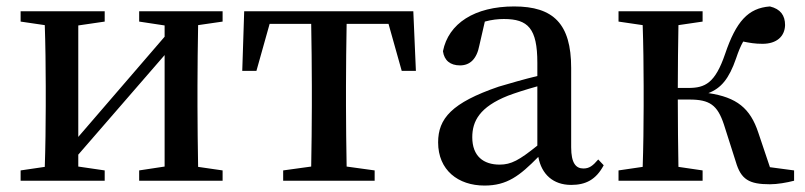

<svg xmlns="http://www.w3.org/2000/svg" viewBox="-20 -561 2500 596"><path d="M671 -494V-526H412V-494L491 -482V-447L223 -136V-482L305 -494V-526H44V-494L119 -483C121 -427 122 -349 122 -294V-232C122 -178 121 -99 119 -43L44 -32V0H305V-32L223 -44V-81L491 -390V-44L412 -32V0H671V-32L595 -43C594 -99 593 -178 593 -232V-294C593 -349 594 -427 595 -483Z M1186 -487 1227 -341H1271L1263 -526H738L732 -341H776L817 -487H946C947 -431 948 -350 948 -294V-232C948 -178 947 -100 946 -44L859 -32V0H1143V-32L1056 -44C1055 -100 1054 -178 1054 -232V-294C1054 -350 1055 -431 1056 -487Z M1648 -109C1592 -64 1567 -50 1531 -50C1481 -50 1446 -76 1446 -135C1446 -185 1469 -229 1557 -264C1578 -272 1612 -283 1648 -293ZM1837 -66C1820 -46 1809 -38 1791 -38C1768 -38 1753 -54 1753 -104V-350C1753 -487 1698 -541 1576 -541C1453 -541 1372 -488 1355 -402C1359 -373 1378 -358 1408 -358C1439 -358 1460 -378 1468 -420L1485 -494C1507 -500 1526 -502 1544 -502C1619 -502 1648 -473 1648 -366V-325C1606 -315 1562 -302 1528 -292C1382 -242 1340 -193 1340 -119C1340 -33 1402 15 1484 15C1554 15 1593 -15 1651 -74C1661 -20 1697 13 1753 13C1798 13 1830 -3 1854 -48Z M2370 -42 2334 -149C2309 -225 2267 -259 2179 -272C2218 -287 2243 -316 2265 -380C2272 -401 2279 -418 2287 -432C2307 -428 2323 -425 2347 -425C2391 -425 2416 -448 2417 -483C2417 -513 2403 -533 2370 -541C2302 -536 2265 -494 2231 -394C2200 -303 2169 -288 2117 -288H2084C2084 -350 2085 -428 2086 -483L2161 -494V-526H1900V-494L1975 -483C1977 -427 1978 -349 1978 -294V-232C1978 -178 1977 -99 1975 -43L1900 -32V0H2161V-32L2086 -43C2085 -99 2084 -180 2084 -252H2120C2183 -252 2207 -235 2227 -175L2264 -59C2280 -4 2305 11 2370 11C2393 11 2422 6 2445 0V-32Z"/></svg>

Font: Source Han Serif CN SemiBold
Style: Regular
Weight: 600
Designer: Ryoko NISHIZUKA 西塚涼子 (kana & ideographs); Frank Grießhammer (Latin, Greek & Cyrillic); Wenlong ZHANG 张文龙 (bopomofo); San
Foundry: Adobe Systems Incorporated
Version: Version 1.000;PS 1;hotconv 16.6.53;makeotf.lib2.5.65590